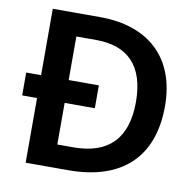

<svg xmlns="http://www.w3.org/2000/svg" viewBox="-80 -796 895 877"><g transform="rotate(10 368.0 -357.0)"><path d="M315 -714H95V-406H26V-300H95V0H293C535 0 677 -123 677 -364C677 -593 535 -714 315 -714ZM315 -608C460 -608 543 -530 543 -360C543 -192 461 -107 297 -107H223V-300H363V-406H223V-608Z"/></g></svg>

Font: Noto Sans Gurmukhi SemiBold
Style: Regular
Weight: 600
Designer: Jelle Bosma - Monotype Design Team
Foundry: Monotype Imaging Inc.
Version: Version 2.004